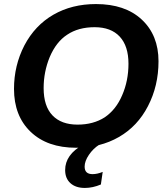

<svg xmlns="http://www.w3.org/2000/svg" viewBox="-20 -718 818 946"><path d="M453 -698Q596 -698 678 -622Q761 -545 761 -416Q761 -295 709 -195Q658 -96 566 -43Q474 10 355 10Q213 10 131 -68.5Q49 -147 49 -280Q49 -395 100 -494Q152 -593 243 -645.5Q334 -698 453 -698ZM446 -584Q366 -584 311 -547Q257 -512 225 -437Q195 -364 195 -284Q195 -195 238.5 -149.5Q282 -104 362 -104Q440 -104 496 -140Q552 -178 582 -249Q613 -320 613 -404Q613 -491 570 -537.5Q527 -584 446 -584ZM398 208Q353 208 327 184.5Q301 161 301 120Q301 44 389 -5H469Q439 14 418 45Q397 76 397 103Q397 140 436 140Q459 140 486 129L477 191Q437 208 398 208Z"/></svg>

Font: Libra Sans
Style: Bold Italic
Weight: 700
Italic angle: -12°
Foundry: Context Ltd
Version: Version 1.002